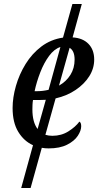

<svg xmlns="http://www.w3.org/2000/svg" viewBox="-20 -732 500 960"><path d="M223 10Q205 10 189 7L133 208H86L145 -6Q100 -26 71.5 -72.5Q43 -119 43 -192Q43 -244 59.5 -302Q76 -360 108 -412Q140 -464 187 -499.5Q234 -535 295 -544L342 -712H389L343 -545Q394 -542 422.5 -512.5Q451 -483 451 -434Q451 -390 426.5 -351Q402 -312 358.5 -282.5Q315 -253 258 -240L207 -58Q223 -53 242 -53Q287 -53 322.5 -75.5Q358 -98 377 -124Q386 -119 386 -101Q386 -79 369 -53Q352 -27 315.5 -8.5Q279 10 223 10ZM163 -276Q194 -276 223 -283L282 -497Q251 -487 225.5 -452.5Q200 -418 181.5 -370.5Q163 -323 153 -276ZM353 -434Q353 -478 328 -493L275 -304Q311 -324 332 -357.5Q353 -391 353 -434ZM142 -185Q142 -121 168 -87L209 -233Q194 -232 178 -232H145Q143 -220 142.5 -207.5Q142 -195 142 -185Z"/></svg>

Font: Noto Serif SemiCondensed
Style: Italic
Weight: 400
Width: 4
Italic angle: -12°
Designer: Monotype Design Team
Foundry: Monotype Imaging Inc.
Version: Version 2.013